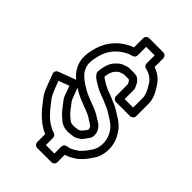

<svg xmlns="http://www.w3.org/2000/svg" viewBox="-275 -940 1167 1167"><g transform="rotate(45 309.0 -356.5)"><path d="M471 -175C471 -186.9 470.4 -200.1 466.4 -208.2C463.1 -214.7 459.7 -225.6 448.7 -236.7C432.9 -252.5 415.4 -259.9 402.2 -268.5C395.2 -273.5 391.5 -276.2 385.2 -279.4L368.8 -287.6C352.9 -294.8 337.7 -301.1 321.4 -306.5L295.9 -316.4C255.3 -331.6 219.5 -353.1 187.4 -377.7C161.5 -398.6 144.6 -421.7 138.7 -455.6C135.2 -485.5 142.3 -515.7 150.1 -544.3C168.2 -607.9 213.5 -653.8 271.4 -678.4L288.4 -683.5C303.5 -686.4 313 -697.3 313 -709V-783H386V-713C386 -700.4 396.3 -690.4 406.1 -688.5C442.6 -681.2 471.2 -659.2 485.9 -631.3C486.3 -630.6 486.9 -629.6 487.2 -629.1C501.1 -608.2 518 -575 518 -551V-466H445V-547C445 -551.4 443.1 -557.1 441.6 -559.6C435.2 -578.8 424.7 -597.5 408 -610C404.2 -613.8 395.7 -615.5 395.7 -615.5C392.4 -616.7 386.7 -619 378 -619H334C316 -619 302.2 -610.9 296.8 -609C270 -601.7 257.8 -584.2 248.3 -574.7C227.7 -554.1 217.7 -521.5 213.2 -490.3L211.2 -474.1C211.1 -473.1 211 -471.7 211 -471V-468C211 -462.5 213.3 -457.2 213.3 -457.2C216.2 -452.3 221.7 -445.4 221.9 -445.2C232.4 -431.1 245.9 -425.3 253.1 -420.2C282.1 -401.8 310.4 -386.8 346.4 -375.5C383.5 -359.7 415.5 -348.1 440.7 -330.5C465.6 -313.1 479.4 -307.9 498.6 -290C529.9 -258.5 555.1 -205.8 539 -144.2C536.3 -136.1 532.3 -126.6 528.3 -118.5C506.5 -85.8 489.9 -61.4 463.8 -42.6C442.3 -28.3 424.1 -17.6 399.2 -14.8C386.2 -13.4 377 -1.4 377 10V70H304V8C304 -3.1 296.1 -12.9 286.4 -15.9C215.6 -37.7 175.4 -93.9 130.6 -151.5C118.3 -167 108.5 -191.5 98.3 -217L82.2 -260.3L150.3 -285.8L166.6 -242.3C169.5 -234.4 175.7 -213.1 183.5 -203.4C192.1 -192.6 222.5 -150.1 238.3 -134.3C249.5 -123.1 262.7 -111.6 275.4 -101.5C298 -83.4 327.3 -78.2 359.1 -82.2C377 -84.4 391.6 -83.9 407.1 -93.7L420.4 -101.3C435.5 -109.9 447.3 -128.3 454.2 -139.2C457.6 -143.1 471 -157.9 471 -175ZM193.9 -312C219.6 -295.6 248 -280.9 278.1 -269.6L304 -259.7C319.3 -253.8 331.7 -249.5 347.2 -242.4L362.2 -235C364.9 -233.4 369.4 -230.6 373.8 -227.4C392.3 -215.1 401.3 -211.4 413.8 -200.8C415.3 -199.1 415.4 -198.9 419.7 -189.9C419.8 -188.7 420 -185.1 420 -183C420 -181.4 420.1 -179.7 420.7 -177.2C419.1 -175 417.2 -172.9 414.8 -170C406.3 -159.8 402.5 -151.2 393.8 -143.7L381.6 -136.7C377.8 -134.5 379.7 -135.1 352.9 -131.8C329.4 -128.9 315.9 -133.1 306.6 -140.5C295.2 -149.7 283.1 -160.3 273.7 -169.7C264.7 -178.7 236.1 -217.1 224.4 -232.2C222 -237.6 217.3 -250.9 213.2 -260.4ZM395 -541V-441C395 -430.3 404.9 -416 420 -416H543C553.7 -416 568 -425.9 568 -441V-551C568 -593.2 545.6 -631.3 529.5 -655.8C510.1 -691.1 477.9 -718.5 436 -732.3V-808C436 -818.7 426.1 -833 411 -833H288C277.3 -833 263 -823.1 263 -808V-728.1C259.7 -727.1 256.5 -726.4 253.4 -725.1C181.9 -695.3 124.8 -637.7 101.9 -557.7C93.6 -527.4 84 -490.7 89.3 -448.4C97.3 -399.9 123.4 -365.8 153.9 -340.5L41.2 -298.4C29.5 -294 21.6 -279.6 26.6 -266.3L51.7 -199C61.9 -173.3 72.1 -144.6 91.4 -120.5C100.6 -108.6 136.8 -60.9 151.7 -47C178.6 -20.1 210.7 8.2 254 25.7V95C254 105.7 263.9 120 279 120H402C412.7 120 427 110.1 427 95V30.7C453.1 23.6 474.2 10.6 492.2 -1.4C529.1 -27.8 549.5 -60.1 570.8 -92.1C578.2 -103.3 583.9 -118.3 587.2 -130.6C609.6 -214.7 574.2 -285.1 533.4 -326C509.1 -348.7 492.4 -357.1 468.8 -371.9C436.8 -394 398.6 -407.5 364.8 -422C364.3 -422.2 363.2 -422.6 362.4 -422.9C331.1 -432.5 307.6 -444.9 280.9 -461.8C270.7 -468.8 263.2 -473.6 261.7 -475.4C265.8 -507.6 271.4 -523.4 284.7 -540.3C297.9 -553.8 301.8 -558.7 310.1 -560.7C319.8 -563.2 332.1 -568.8 334.2 -569H377.1C385 -566.6 391.7 -552.4 395 -541Z"/></g></svg>

Font: Tape
Style: Regular
Weight: 500
Foundry: Cannot Into Space Fonts
Version: Version 0.97